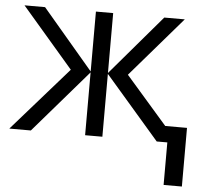

<svg xmlns="http://www.w3.org/2000/svg" viewBox="-52 -589 883 828"><g transform="rotate(5 390.0 -175.5)"><path d="M330.1 -535.2H404.8V-275.9L626 -535.2H714.8L491.2 -275.9L670.9 -69.8H765.1V184.1H686V0H640.1L404.8 -272V0H330.1V-272L95.2 0H2L244.1 -275.9L21 -535.2H109.9L330.1 -275.9Z"/></g></svg>

Font: XL-Viking
Style: Regular
Weight: 400
Foundry: Ascender Corporation
Version: Version 1.10 March 23, 2015